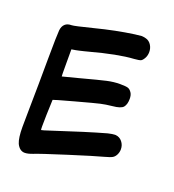

<svg xmlns="http://www.w3.org/2000/svg" viewBox="-139 -930 896 987"><g transform="rotate(20 309.5 -437.0)"><path d="M151 -559Q151 -486 152 -486Q154 -486 237 -508Q341 -536 377.5 -544Q414 -552 447 -552Q480 -552 491.5 -548Q503 -544 512 -530Q520 -518 520 -497Q520 -467 507 -451Q494 -436 450 -432Q412 -428 386 -422Q363 -417 257 -388Q151 -359 149 -357Q147 -319 146 -274Q145 -244 145 -211Q145 -191 147 -191Q152 -191 194 -205Q370 -263 474 -292Q500 -298 511 -298H516Q538 -296 552 -278.5Q566 -261 566 -238Q566 -222 559 -208Q552 -194 541 -187.5Q530 -181 500 -173Q454 -161 318 -118Q182 -75 150 -62Q124 -52 107 -52Q79 -52 63 -85Q51 -113 51 -173Q51 -222 52 -260Q53 -299 54 -408Q55 -517 55 -546Q56 -680 58.5 -704Q61 -728 75 -740Q87 -751 110 -751Q123 -751 222 -776Q331 -804 431 -818Q467 -822 468 -822Q476 -822 492 -818Q510 -813 521 -796Q532 -779 532 -758Q532 -740 525 -726Q516 -709 507.5 -704.5Q499 -700 471 -698Q385 -693 238 -653Q231 -651 216.5 -647.5Q202 -644 191.5 -641.5Q181 -639 175 -638L151 -634Z"/></g></svg>

Font: Chanighter Handwriting Cyr
Style: Regular
Weight: 400
Designer: Sin Chanighter
Version: Version 001.001